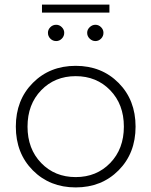

<svg xmlns="http://www.w3.org/2000/svg" viewBox="-20 -813 660 837"><path d="M163 -758V-793H457V-758ZM225 -634Q210 -634 199.5 -644.5Q189 -655 189 -670Q189 -684 199.5 -694.5Q210 -705 225 -705Q239 -705 249.5 -694.5Q260 -684 260 -670Q260 -655 249.5 -644.5Q239 -634 225 -634ZM360 -670Q360 -684 371 -694.5Q382 -705 396 -705Q410 -705 420.5 -694.5Q431 -684 431 -670Q431 -655 420.5 -644.5Q410 -634 396 -634Q382 -634 371 -644.5Q360 -655 360 -670ZM497 -70.5Q423 4 310 4Q197 4 123 -70.5Q49 -145 49 -261Q49 -377 123 -451.5Q197 -526 310 -526Q423 -526 497 -451.5Q571 -377 571 -261Q571 -145 497 -70.5ZM159.5 -102.5Q219 -41 310 -41Q401 -41 460.5 -102.5Q520 -164 520 -261Q520 -358 460.5 -419.5Q401 -481 310 -481Q219 -481 159.5 -419.5Q100 -358 100 -261Q100 -164 159.5 -102.5Z"/></svg>

Font: mBank Light
Style: Regular
Weight: 300
Designer: Julieta Ulanovsky
Foundry: Julieta Ulanovsky
Version: Version 7.200;PS 007.200;hotconv 1.0.88;makeotf.lib2.5.64775